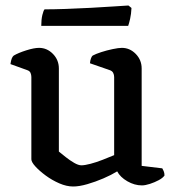

<svg xmlns="http://www.w3.org/2000/svg" viewBox="-20 -674 639 698"><path d="M246 4Q222 4 195.5 -7.5Q169 -19 146 -36Q123 -53 108.5 -69Q94 -85 94 -95V-394Q94 -402 91 -409Q88 -416 79 -419L18 -441Q20 -455 23 -462Q26 -469 30 -472Q47 -482 75.5 -491Q104 -500 122 -500Q151 -500 172.5 -478Q194 -456 194 -425V-123Q205 -114 219.5 -102.5Q234 -91 249.5 -82Q265 -73 276 -73Q288 -73 309 -78.5Q330 -84 353 -93Q376 -102 395 -110V-394Q395 -402 391.5 -409Q388 -416 379 -419L307 -444Q308 -455 311 -462.5Q314 -470 317 -472Q328 -478 348 -484.5Q368 -491 389.5 -495.5Q411 -500 423 -500Q452 -500 473.5 -478Q495 -456 495 -425V-71L570 -62Q572 -59 575 -52Q578 -45 578 -36Q572 -27 557 -19Q542 -11 525 -5.5Q508 0 496 0Q469 0 443 -15Q417 -30 406 -51Q385 -38 356 -25.5Q327 -13 297.5 -4.5Q268 4 246 4ZM130 -580Q130 -603 134 -619.5Q138 -636 142 -640Q174 -640 218.5 -641.5Q263 -643 309 -645.5Q355 -648 392 -650.5Q429 -653 447 -654L458 -645Q457 -623 453 -605.5Q449 -588 446 -580Z"/></svg>

Font: Texturina 12pt Medium
Style: Regular
Weight: 500
Designer: Guillermo Torres Carreño
Foundry: Omnibus-Type
Version: Version 1.002